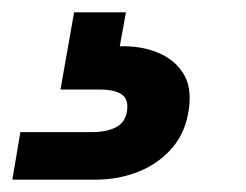

<svg xmlns="http://www.w3.org/2000/svg" viewBox="-112 -27 398 311"><path d="M-92 264 -79 187H36Q62 187 77 178.5Q92 170 94 151Q96 133 84.5 125.5Q73 118 49 118H-14L8 -7H92L82 48Q115 47 142 57.5Q169 68 184 90.5Q199 113 194 149Q189 187 167 212.5Q145 238 112.5 251Q80 264 43 264Z"/></svg>

Font: DM Sans 11pt
Style: Bold Italic
Weight: 700
Italic angle: -10°
Version: Version 4.004;gftools[0.9.30]